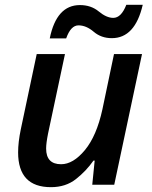

<svg xmlns="http://www.w3.org/2000/svg" viewBox="-20 -765 631 795"><path d="M191 10Q252 10 294.5 -23.5Q337 -57 367 -100H372L362 0H453L568 -541H452L404 -312Q380 -202 331.5 -143.5Q283 -85 233 -85Q171 -85 171 -150Q171 -172 179 -212L249 -541H132L66 -229Q55 -176 55 -134Q55 10 191 10ZM186 -606H254Q273 -660 305 -660Q337 -660 368 -633.5Q399 -607 443 -607Q539 -607 571 -745H503Q482 -691 449 -691Q421 -691 389 -717.5Q357 -744 311 -744Q214 -744 186 -606Z"/></svg>

Font: Noto Sans UI Medium
Style: Italic
Weight: 500
Italic angle: -12°
Designer: Monotype Design Team
Foundry: Monotype Imaging Inc.
Version: Version 1.901